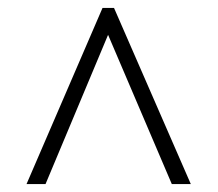

<svg xmlns="http://www.w3.org/2000/svg" viewBox="-20 -734 550 485"><path d="M47 -269H95L253 -646L414 -269H462L268 -714H239Z"/></svg>

Font: Noto Serif Thai SemiCondensed Light
Style: Regular
Weight: 300
Width: 4
Designer: Monotype Design Team
Foundry: Monotype Imaging Inc.
Version: Version 2.002